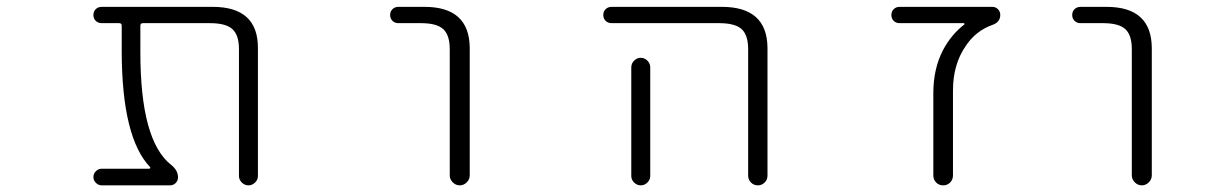

<svg xmlns="http://www.w3.org/2000/svg" viewBox="-20 -565 3540 563"><path d="M736.3 -48.8Q736.3 -38.1 728 -29.8Q719.7 -21.5 708.5 -21.5Q697.3 -21.5 689 -29.8Q680.7 -38.1 680.7 -48.8V-420.9Q680.7 -461.9 661.6 -479.5Q642.6 -497.1 595.7 -497.1H399.4Q391.6 -497.1 391.6 -490.2V-411.1Q391.6 -151.4 482.4 -81.1Q502 -65.4 502 -44.9Q502 -35.2 495.1 -28.3Q488.3 -21.5 478.5 -21.5H278.3Q268.6 -21.5 261.2 -28.8Q253.9 -36.1 253.9 -45.9Q253.9 -55.7 261.2 -63Q268.6 -70.3 278.3 -70.3H417Q419.9 -70.3 420.4 -72.3Q420.9 -74.2 419.9 -75.2Q337.9 -161.1 336.9 -411.1V-490.2Q336.9 -497.1 329.1 -497.1H278.3Q267.6 -497.1 260.7 -503.9Q253.9 -510.7 253.9 -521Q253.9 -531.2 260.7 -538.1Q267.6 -544.9 278.3 -544.9H603.5Q736.3 -544.9 736.3 -424.8Z M1148.4 -497.1Q1137.7 -497.1 1130.9 -503.9Q1124 -510.7 1124 -521Q1124 -531.2 1130.9 -538.1Q1137.7 -544.9 1148.4 -544.9H1224.6Q1356.4 -544.9 1357.4 -424.8V-50.8Q1357.4 -39.1 1348.6 -30.3Q1339.8 -21.5 1328.1 -21.5Q1316.4 -21.5 1307.6 -30.3Q1298.8 -39.1 1298.8 -50.8V-420.9Q1298.8 -461.9 1279.8 -479.5Q1260.7 -497.1 1214.8 -497.1Z M1773.4 -497.1Q1762.7 -497.1 1755.9 -503.9Q1749 -510.7 1749 -521Q1749 -531.2 1755.9 -538.1Q1762.7 -544.9 1773.4 -544.9H2096.7Q2229.5 -544.9 2230.5 -424.8V-49.8Q2230.5 -38.1 2222.2 -29.8Q2213.9 -21.5 2202.1 -21.5Q2190.4 -21.5 2182.1 -29.8Q2173.8 -38.1 2173.8 -49.8V-420.9Q2173.8 -461.9 2154.8 -479.5Q2135.7 -497.1 2088.9 -497.1ZM1886.7 -367.2V-72.3V-48.8Q1886.7 -38.1 1878.4 -29.8Q1870.1 -21.5 1858.9 -21.5Q1847.7 -21.5 1839.4 -29.8Q1831.1 -38.1 1831.1 -48.8V-72.3V-367.2Q1831.1 -378.9 1839.4 -387.2Q1847.7 -395.5 1858.9 -395.5Q1870.1 -395.5 1878.4 -387.2Q1886.7 -378.9 1886.7 -367.2Z M2807.6 -493.2Q2808.6 -494.1 2808.1 -495.6Q2807.6 -497.1 2805.7 -497.1H2618.2Q2607.4 -497.1 2600.6 -503.9Q2593.8 -510.7 2593.8 -521Q2593.8 -531.2 2600.6 -538.1Q2607.4 -544.9 2618.2 -544.9H2889.6Q2899.4 -544.9 2906.2 -538.1Q2913.1 -531.2 2913.1 -521.5Q2913.1 -500 2890.6 -492.2Q2840.8 -474.6 2811.5 -429.7Q2774.4 -376 2774.4 -299.8V-50.8Q2774.4 -38.1 2766.1 -29.8Q2757.8 -21.5 2745.6 -21.5Q2733.4 -21.5 2725.1 -29.8Q2716.8 -38.1 2716.8 -50.8V-292Q2716.8 -363.3 2745.1 -418Q2769.5 -463.9 2807.6 -493.2Z M3148.4 -497.1Q3137.7 -497.1 3130.9 -503.9Q3124 -510.7 3124 -521Q3124 -531.2 3130.9 -538.1Q3137.7 -544.9 3148.4 -544.9H3224.6Q3356.4 -544.9 3357.4 -424.8V-50.8Q3357.4 -39.1 3348.6 -30.3Q3339.8 -21.5 3328.1 -21.5Q3316.4 -21.5 3307.6 -30.3Q3298.8 -39.1 3298.8 -50.8V-420.9Q3298.8 -461.9 3279.8 -479.5Q3260.7 -497.1 3214.8 -497.1Z"/></svg>

Font: Rounded Mgen+ 1m light
Style: Regular
Weight: 200
Designer: [Source Han Sans]
Ryoko NISHIZUKA  (kana & ideographs); Paul D. Hunt (Latin, Greek & Cyrillic); Wenlong ZHANG  (bopomofo
Version: Version 1.059.20150602